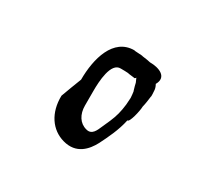

<svg xmlns="http://www.w3.org/2000/svg" viewBox="-66 -707 374 365"><g transform="rotate(30 121.0 -524.5)"><path d="M170 -582C171 -578 172 -573 174 -567C175 -567 176 -552 176 -552L175 -537C173 -520 170 -509 164 -495L156 -477C152 -468 147 -454 133 -458C117 -462 108 -477 108 -496V-528C108 -549 110 -592 132 -591C132 -591 150 -591 150 -590C156 -589 161 -589 164 -588C162 -588 166 -589 166 -591ZM77 -535C77 -535 60 -491 60 -490C59 -452 78 -425 107 -417C139 -408 157 -429 167 -448C176 -466 187 -488 192 -512C197 -510 204 -540 204 -549C206 -557 207 -565 208 -573C209 -574 208 -584 208 -585C208 -589 207 -594 204 -599C216 -620 195 -629 174 -629C170 -630 164 -631 156 -632C156 -633 137 -633 137 -634C91 -634 77 -581 77 -535Z"/></g></svg>

Font: Photofail
Style: Regular
Weight: 400
Foundry: Cannot Into Space Fonts
Version: Version 0.97